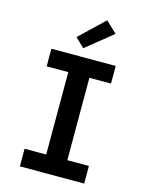

<svg xmlns="http://www.w3.org/2000/svg" viewBox="-142 -1073 884 1159"><g transform="rotate(15 300.0 -494.0)"><path d="M99 0V-110H234V-625H99V-735H501V-625H366V-110H501V0ZM284 -788 227 -842 380 -988 450 -922Z"/></g></svg>

Font: Iosevka SS04 XBd Ex
Style: Regular
Weight: 800
Width: 7
Monospace: yes
Designer: Belleve Invis
Foundry: Belleve Invis
Version: Version 19.0.0; ttfautohint (v1.8.4)